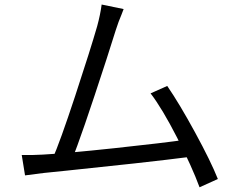

<svg xmlns="http://www.w3.org/2000/svg" viewBox="-20 -785 1040 839"><path d="M510.8 -720.8Q498 -691.4 486 -653.8Q465.8 -589.6 444.8 -524.2Q332 -177 295 -89.8L207.8 -87Q242 -163.8 308.6 -366.1Q375.2 -568.4 404.6 -670.4Q418.4 -721 424.2 -765.2L520.2 -745.4ZM932 -2.8 852 33.4Q819 -56.2 754.1 -183.2Q689.2 -310.2 638 -377L710.8 -409.4Q763.6 -332.6 832.4 -206.4Q901.2 -80.2 932 -2.8ZM800.2 -175.6 822.2 -101Q718.2 -87.6 565.6 -70.7Q413 -53.8 270 -39.2L171.8 -29.2Q143.4 -26.2 89.4 -18.6L75 -107.6Q123.2 -106.8 166.8 -109.4Q267.8 -114.8 479.4 -137.4Q691 -160 800.2 -175.6Z"/></svg>

Font: 寒蝉端黑体 Light
Style: Regular
Weight: 300
Designer: ChillDuanSans {Warren2060}; 
Source Han Sans {Ryoko NISHIZUKA 西塚涼子 (kana, bopomofo & ideographs); Paul D. Hunt (Latin, G
Foundry: ChillType&Adobe
Version: Version 1.300;Glyphs 3.3 (3306)